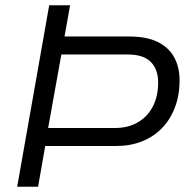

<svg xmlns="http://www.w3.org/2000/svg" viewBox="-20 -706 714 726"><path d="M45 0 166 -686H245L224 -568H468Q534 -568 576 -547.5Q618 -527 638.5 -489.5Q659 -452 659 -403Q659 -346 641.5 -300Q624 -254 592.5 -221.5Q561 -189 517 -171.5Q473 -154 421 -154H151L124 0ZM162 -222H414Q464 -222 500.5 -243Q537 -264 557.5 -302.5Q578 -341 578 -394Q578 -444 550 -472Q522 -500 463 -500H212Z"/></svg>

Font: Archivo SemiBold Light
Style: Italic
Weight: 300
Italic angle: -10°
Version: Version 2.001